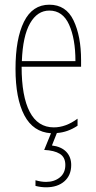

<svg xmlns="http://www.w3.org/2000/svg" viewBox="-20 -557 409 817"><path d="M325 -273H72Q72 -147 106.5 -81Q141 -15 209 -15Q260 -15 310 -52V-22Q268 6 222 9L201 62Q241 67 262 89Q283 111 283 145Q283 189 254 214.5Q225 240 176 240Q154 240 131 234V210Q155 217 176 217Q211 217 234.5 198Q258 179 258 145Q258 112 234.5 97.5Q211 83 168 81L197 10Q121 5 83.5 -66.5Q46 -138 46 -264Q46 -392 82 -464.5Q118 -537 190 -537Q261 -537 293 -470Q325 -403 325 -301ZM301 -297Q301 -392 274 -452Q247 -512 190 -512Q139 -512 108 -458Q77 -404 73 -297Z"/></svg>

Font: Noto Sans Display Thin Cond
Style: Regular
Weight: 250
Width: 3
Designer: Monotype Design team
Foundry: Monotype Imaging Inc.
Version: Version 1.000